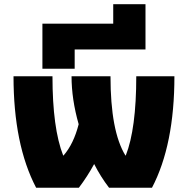

<svg xmlns="http://www.w3.org/2000/svg" viewBox="-20 -875 876 895"><path d="M43 -519.5H224.6Q224.6 -277.3 274.4 -150.4H276.4Q323.2 -204.1 346.7 -295.9Q313.5 -412.1 313.5 -519.5H495.1Q495.1 -263.7 564.5 -150.4H566.4Q615.2 -274.4 615.2 -519.5H793Q793 -199.2 688.5 0H488.3Q449.2 -50.8 418.9 -110.4Q387.7 -52.7 347.7 0H148.4Q43 -201.2 43 -519.5ZM177.7 -554.7V-764.6H507.8V-855.5H658.2V-644.5H328.1V-554.7Z"/></svg>

Font: GenEi M Gothic v2 Black
Style: Regular
Weight: 900
Version: Version 2.0